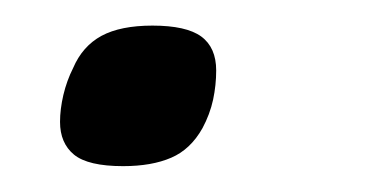

<svg xmlns="http://www.w3.org/2000/svg" viewBox="-20 -123 306 150"><path d="M148.9 -67.9Q148.9 -56.6 146.5 -45.2Q144 -33.7 138.2 -22.9Q128.9 -6.3 113.8 0.2Q98.6 6.8 76.2 6.8Q48.8 6.8 37.8 -2.2Q26.9 -11.2 26.9 -27.8Q26.9 -37.6 29.5 -48.8Q32.2 -60.1 37.1 -69.8Q44.4 -86.9 59.3 -95Q74.2 -103 99.1 -103Q125.5 -103 137.2 -94.5Q148.9 -85.9 148.9 -67.9Z"/></svg>

Font: Clear Sans
Style: Italic
Weight: 400
Italic angle: -12°
Foundry: Intel Corporation
Version: Version 1.00